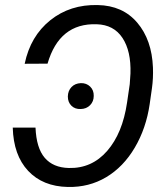

<svg xmlns="http://www.w3.org/2000/svg" viewBox="-20 -741 676 771"><path d="M122.6 -228.5Q126 -146.5 159.7 -107.2Q193.4 -67.9 256.3 -66.4Q348.6 -64 410.4 -135Q472.2 -206.1 490.2 -329.1L501 -402.8L503.9 -445.8Q506.8 -535.6 471.9 -588.6Q437 -641.6 368.2 -643.6Q218.3 -648.9 170.9 -485.4L79.1 -484.9Q102.1 -595.7 181.9 -659.7Q261.7 -723.6 372.6 -720.7Q472.7 -718.8 531.2 -649.9Q589.8 -581.1 594.2 -469.7Q595.7 -426.3 590.3 -387.7L581.1 -323.2Q566.9 -225.6 521.2 -148.2Q475.6 -70.8 406.5 -29.5Q337.4 11.7 252.4 9.8Q151.9 7.8 93 -54.9Q34.2 -117.7 31.2 -228.5ZM304.2 -303.2Q281.2 -302.2 266.8 -316.4Q252.4 -330.6 252.4 -353.5Q252.9 -376.5 267.1 -391.4Q281.2 -406.2 304.7 -407.2Q327.1 -407.7 342 -393.3Q356.9 -378.9 356.4 -356Q356.4 -333.5 341.8 -318.6Q327.1 -303.7 304.2 -303.2Z"/></svg>

Font: Roboto
Style: Italic
Weight: 400
Italic angle: -12°
Designer: Google
Version: Version 2.134; 2016; ttfautohint (v1.6)